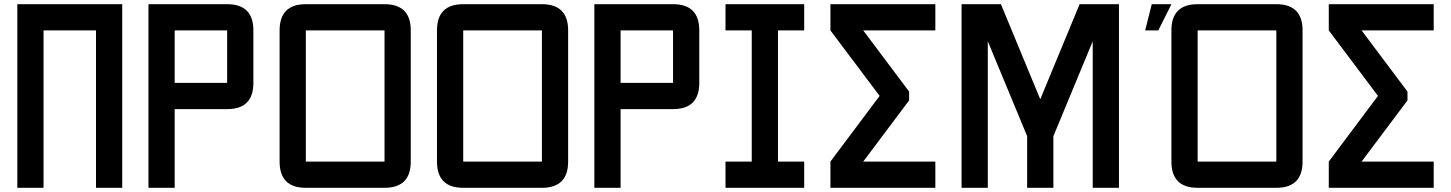

<svg xmlns="http://www.w3.org/2000/svg" viewBox="-20 -895 6915 915"><path d="M562.5 0H437.5V-750H187.5V0H62.5V-875H562.5Z M812.5 -375V0H687.5V-875H1062.5Q1187.5 -875 1187.5 -750V-500Q1187.5 -375 1062.5 -375ZM812.5 -500H1062.5V-750H812.5Z M1437.5 0Q1312.5 0 1312.5 -125V-750Q1312.5 -875 1437.5 -875H1812.5Q1937.5 -875 1937.5 -750V-125Q1937.5 0 1812.5 0ZM1437.5 -125H1812.5V-750H1437.5Z M2187.5 0Q2062.5 0 2062.5 -125V-750Q2062.5 -875 2187.5 -875H2562.5Q2687.5 -875 2687.5 -750V-125Q2687.5 0 2562.5 0ZM2187.5 -125H2562.5V-750H2187.5Z M2937.5 -375V0H2812.5V-875H3187.5Q3312.5 -875 3312.5 -750V-500Q3312.5 -375 3187.5 -375ZM2937.5 -500H3187.5V-750H2937.5Z M3687.5 -125H3812.5V0H3437.5V-125H3562.5V-750H3437.5V-875H3812.5V-750H3687.5Z M4437.5 -875V-750H4093.8L4312.5 -458.5V-416.5L4093.8 -125H4437.5V0H3937.5V-125L4171.9 -438L3937.5 -750V-875Z M5000 0H4875V-246.1L4687.5 -698.2V0H4562.5V-875H4750L4937.5 -421.9L5125 -875H5312.5V0H5187.5V-698.2L5000 -246.1Z M5687.5 0Q5562.5 0 5562.5 -125V-750Q5562.5 -875 5687.5 -875H6062.5Q6187.5 -875 6187.5 -750V-125Q6187.5 0 6062.5 0ZM5687.5 -125H6062.5V-750H5687.5ZM5500 -750H5437.5L5468.8 -875H5562.5Z M6812.5 -875V-750H6468.8L6687.5 -458.5V-416.5L6468.8 -125H6812.5V0H6312.5V-125L6546.9 -438L6312.5 -750V-875Z"/></svg>

Font: Oldtimer
Style: Regular
Weight: 400
Designer: GGBotNet
Foundry: GGBotNet
Version: 1.00